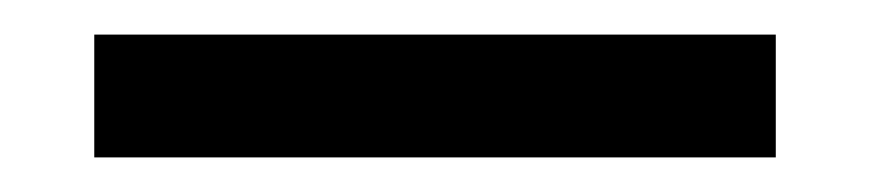

<svg xmlns="http://www.w3.org/2000/svg" viewBox="-20 54 503 111"><path d="M428.5 74H34.5V145H428.5Z"/></svg>

Font: Lato Semibold
Style: Regular
Weight: 600
Designer: Lukasz Dziedzic
Foundry: tyPoland Lukasz Dziedzic
Version: Version 2.006; 2014-01-15